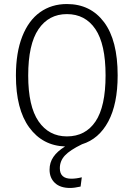

<svg xmlns="http://www.w3.org/2000/svg" viewBox="-20 -716 664 953"><path d="M277 119Q277 171 334 171Q358 171 386 164L380 210Q349 217 328 217Q279 217 252.5 192Q226 167 226 126Q226 91 245 63Q264 35 303 11Q191 7 125 -83.5Q59 -174 59 -341Q59 -455 90.5 -535Q122 -615 179 -655.5Q236 -696 312 -696Q429 -696 496.5 -606Q564 -516 564 -342Q564 -200 517.5 -113Q471 -26 387 0Q327 29 302 56Q277 83 277 119ZM312 -39Q404 -39 454 -113Q504 -187 504 -342Q504 -497 453.5 -571.5Q403 -646 312 -646Q222 -646 171 -571Q120 -496 120 -341Q120 -188 171.5 -113.5Q223 -39 312 -39Z"/></svg>

Font: Fira Sans Condensed Light
Style: Regular
Weight: 300
Width: 3
Designer: bBox Type GmbH & Carrois Corporate GbR & Edenspiekermann AG
Foundry: bBox Type GmbH & Carrois Corporate GbR & Edenspiekermann AG
Version: Version 4.301